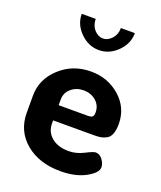

<svg xmlns="http://www.w3.org/2000/svg" viewBox="-136 -807 756 903"><g transform="rotate(20 242.0 -356.0)"><path d="M251 -481Q336 -481 396.5 -427.5Q457 -374 457 -293Q457 -263 449.5 -243.5Q442 -224 426.5 -216Q411 -208 398 -206Q385 -204 364 -204H161V-189Q161 -146 193 -119.5Q225 -93 278 -93Q316 -93 353 -112Q390 -131 401 -131Q422 -131 436 -111.5Q450 -92 450 -74Q450 -46 399.5 -18.5Q349 9 274 9Q167 9 99.5 -47.5Q32 -104 32 -196V-281Q32 -363 96 -422Q160 -481 251 -481ZM161 -280H307Q323 -280 329.5 -285.5Q336 -291 336 -307Q336 -342 310.5 -364Q285 -386 248 -386Q213 -386 187 -364.5Q161 -343 161 -308ZM312 -721H382Q382 -668 341.5 -628Q301 -588 249 -588Q197 -588 156.5 -628Q116 -668 116 -721H186Q186 -689 205 -667.5Q224 -646 249 -646Q273 -646 292.5 -667.5Q312 -689 312 -721Z"/></g></svg>

Font: Dosis
Style: Bold
Weight: 700
Designer: Edgar Tolentino, Pablo Impallari, Igino Marini
Foundry: Edgar Tolentino, Pablo Impallari, Igino Marini
Version: Version 1.007